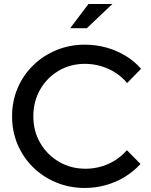

<svg xmlns="http://www.w3.org/2000/svg" viewBox="-20 -936 760 967"><path d="M407.6 10.7Q330.4 10.7 263.7 -16.8Q196.9 -44.3 146.6 -93.6Q96.3 -143 68.6 -208.5Q40.8 -274 40.8 -350Q40.8 -426.3 68.6 -491.8Q96.3 -557.3 146.8 -606.6Q197.2 -656 264 -683.5Q330.7 -711 407.6 -711Q463.5 -711 515.6 -696.5Q567.7 -681.9 612.4 -655Q657.1 -628 690.5 -589.5L620.3 -517.8Q580.5 -564.8 524.8 -589.6Q469.1 -614.4 407.6 -614.4Q334 -614.4 275.1 -579.4Q216.1 -544.4 182 -484.7Q147.9 -424.9 147.9 -350Q147.9 -275.4 182.7 -215.8Q217.4 -156.1 277 -121.2Q336.5 -86.2 410.8 -86.2Q471.6 -86.2 526.1 -110.7Q580.5 -135.2 619 -179.6L687.6 -110.2Q653.5 -72.7 608.9 -45.4Q564.4 -18.1 512.9 -3.7Q461.5 10.7 407.6 10.7ZM333.4 -794 425.6 -915.9H546L417.3 -794Z"/></svg>

Font: Red Hat Display VF
Style: Regular
Weight: 300
Designer: Pentagram, MCKL
Foundry: Pentagram, MCKL
Version: Version 1.023